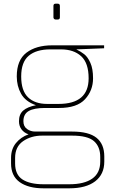

<svg xmlns="http://www.w3.org/2000/svg" viewBox="-20 -779 611 1042"><path d="M546 70V98Q546 167 496.5 205Q447 243 356 243H216Q134 243 87 209.5Q40 176 40 108V78Q40 30 66.5 -2.5Q93 -35 135 -50Q111 -58 97 -76.5Q83 -95 83 -121Q83 -159 106 -179Q129 -199 175 -208Q118 -228 94.5 -270Q71 -312 71 -364Q71 -453 123.5 -493Q176 -533 263 -533H545V-517L394 -511Q419 -499 437.5 -484.5Q456 -470 470.5 -438Q485 -406 485 -354Q485 -288 441.5 -240.5Q398 -193 300 -193H223Q165 -193 136 -176.5Q107 -160 107 -121Q107 -93 126.5 -79Q146 -65 171 -65H371Q462 -65 504 -31Q546 3 546 70ZM236 -215H298Q461 -215 461 -354Q461 -437 420.5 -474Q380 -511 311 -511H253Q177 -511 136 -476.5Q95 -442 95 -364Q95 -287 132 -251Q169 -215 236 -215ZM524 73Q524 17 490 -13Q456 -43 371 -43H209Q149 -43 105.5 -13Q62 17 62 78V108Q62 169 102 195Q142 221 216 221H356Q437 221 480.5 190.5Q524 160 524 98ZM270 -685V-747Q270 -759 282 -759H293Q305 -759 305 -747V-685Q305 -673 293 -673H282Q277 -673 273.5 -676.5Q270 -680 270 -685Z"/></svg>

Font: Exo Thin
Style: Regular
Weight: 250
Designer: Natanael Gama
Foundry: Natanael Gama
Version: Version 1.500; ttfautohint (v1.6)